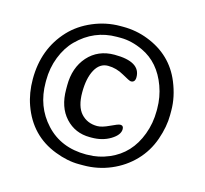

<svg xmlns="http://www.w3.org/2000/svg" viewBox="-98 -787 946 885"><g transform="rotate(15 375.0 -344.5)"><path d="M386.2 -625H368.2Q259.8 -625 181.2 -546.4Q146.5 -511.7 125.7 -459Q105 -406.2 105 -346.7V-337.4Q105 -222.2 177.7 -143.6Q250.5 -64.5 370.6 -64.5L379.9 -64.9Q429.7 -64.9 479.5 -85.9Q574.7 -126 613.3 -230Q633.3 -283.2 633.3 -342.8V-352.1Q633.3 -408.2 614.7 -459Q578.1 -559.6 493.7 -599.1Q438.5 -625 386.2 -625ZM379.4 -542.5Q503.4 -542.5 503.4 -468.3Q503.4 -443.4 482.9 -443.4Q476.1 -443.4 439.7 -464.4Q403.3 -485.4 363.8 -485.4Q324.2 -485.4 302 -444.8Q279.8 -404.3 279.8 -336.4Q279.8 -268.6 309.3 -236.3Q338.9 -204.1 386.2 -204.1Q408.7 -204.1 443.6 -220.9Q478.5 -237.8 488.3 -237.8Q503.9 -237.8 503.9 -220.7Q503.9 -192.9 465.3 -169.4Q426.8 -146 375.5 -146H366.7Q296.4 -146 250.5 -195.8Q204.6 -245.6 204.6 -330.6V-349.6Q204.6 -434.1 252.4 -488.3Q300.8 -542.5 379.4 -542.5ZM372.1 -12.7H350.1Q295.9 -12.7 235.4 -36.1Q110.4 -84 64 -214.4Q43.9 -270.5 43.9 -336.9Q43.9 -481.4 134.3 -578.1Q176.8 -623.5 240 -650.4Q303.2 -677.2 370.1 -677.2H381.3Q382.8 -677.2 384.3 -677.2Q446.8 -677.2 502.9 -655.3Q623.5 -608.9 670.4 -494.1Q698.2 -426.3 698.2 -361.8V-339.8Q698.2 -284.7 676.3 -221.7Q654.3 -158.7 609.1 -111.8Q564 -64.9 502.2 -38.8Q440.4 -12.7 372.1 -12.7Z"/></g></svg>

Font: Averia Gruesa Libre
Style: Regular
Weight: 400
Italic angle: -1.70001°
Version: Version 1.002